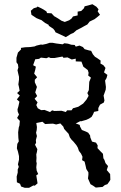

<svg xmlns="http://www.w3.org/2000/svg" viewBox="-20 -888 572 910"><path d="M152 -57 158 -19 145 -8 138 -9 118 2H97L80 -4L75 -17L60 -24L59 -51L64 -70V-85L69 -97L65 -109L70 -131V-148L65 -170L60 -185L62 -206L69 -218L67 -235L66 -261L69 -284L72 -293L74 -315L61 -329L70 -345L64 -359L63 -370L67 -383L72 -406L60 -417L74 -435L61 -447L73 -458L70 -475L67 -488L70 -510V-524L66 -541L63 -555L67 -568L65 -583L58 -593V-614L65 -639L80 -654L79 -661L99 -664L123 -665L144 -668L153 -672L174 -677L181 -676L200 -680L215 -685H230L246 -682L277 -678L285 -683L302 -681L318 -676L334 -675L339 -667L357 -672L373 -665L381 -655L402 -649L412 -647L420 -631L430 -619L440 -613L457 -601L456 -587L470 -579L480 -566L473 -545L489 -533L485 -518L478 -506L482 -476L481 -463L475 -446L471 -435L475 -412L472 -402L454 -392L446 -376V-362L426 -358L421 -346L414 -334L402 -326L389 -320L364 -313L361 -314L339 -303L358 -296L359 -289L368 -272L388 -264L398 -259L407 -246L408 -237L416 -217L435 -212L443 -199L442 -186L457 -170L468 -159L470 -138L475 -130L480 -115L492 -101L486 -82L502 -63L503 -36L499 -29L489 -15L477 -11L466 -2L434 1L421 -8L409 -15L397 -42L399 -60V-71L389 -87L386 -101L381 -122L369 -129L371 -145L364 -160L354 -173L349 -188L342 -200L328 -217L319 -226L311 -237L305 -254L292 -268L284 -277L280 -288L266 -303L246 -298L231 -302L209 -301L194 -300L181 -311L152 -305L155 -286L154 -272L151 -259L155 -243L150 -224L151 -211L146 -202L157 -181L155 -168L152 -156L153 -140L152 -123L154 -114L152 -95L154 -79L161 -63ZM238 -362 272 -363 292 -357 298 -365H319L326 -375L351 -382L374 -397L390 -416L400 -434L394 -447L401 -461L403 -500L411 -520L398 -530L400 -543L396 -556L375 -572L366 -596L339 -597V-610L320 -606L300 -616L281 -614L276 -620L238 -613H220L211 -617L200 -612L174 -615L165 -609L147 -607L137 -579L150 -572L147 -557L142 -539L156 -522L145 -510V-498L155 -476L147 -450L156 -433L144 -420L158 -403L152 -390L159 -375L175 -366L191 -367L217 -357L227 -365ZM292 -712 267 -724 254 -730 243 -735 240 -742 232 -752 211 -766V-770L194 -779L176 -793L170 -795L153 -802L129 -818L126 -837L140 -849L154 -853L158 -857L175 -849L186 -843L200 -834L203 -826L224 -825L237 -811L241 -809L256 -800L271 -790L287 -784L308 -792L319 -800L326 -810L348 -815V-833L365 -836L378 -849L381 -858L397 -862L418 -868L437 -856L447 -844L443 -834L454 -818L441 -807L428 -797L405 -786L394 -772L379 -764L365 -756L343 -745L328 -732L316 -727Z"/></svg>

Font: Winky Rough Light
Style: Regular
Weight: 300
Designer: Simon Atzbach
Foundry: typofactur
Version: Version 1.206; ttfautohint (v1.8.4.7-5d5b)